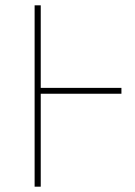

<svg xmlns="http://www.w3.org/2000/svg" viewBox="-20 -701 506 721"><path d="M436 -349H133V0H110V-681H133V-371H436Z"/></svg>

Font: Fira Sans Condensed Thin
Style: Regular
Weight: 250
Width: 3
Designer: Carrois Corporate & Edenspiekermann AG
Foundry: Carrois Corporate GbR & Edenspiekermann AG
Version: Version 4.203